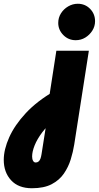

<svg xmlns="http://www.w3.org/2000/svg" viewBox="-74 -785 526 1022"><path d="M96 217Q24 217 -15 174.5Q-54 132 -54 66Q-54 11 -25 -54Q4 -119 63.5 -183Q123 -247 215 -300L221 -151Q179 -118 151.5 -81.5Q124 -45 110.5 -11.5Q97 22 97 48Q97 62 102 71Q107 80 116 80Q125 80 131.5 74.5Q138 69 141.5 59Q145 49 147 36L179 -167L178 -205L226 -515H399L321 -15Q315 23 302.5 63.5Q290 104 266 139Q242 174 201 195.5Q160 217 96 217ZM329 -571Q290 -571 263 -598.5Q236 -626 236 -663Q236 -691 250.5 -714Q265 -737 289 -751Q313 -765 340 -765Q379 -765 405.5 -738Q432 -711 432 -672Q432 -645 417.5 -622Q403 -599 380 -585Q357 -571 329 -571Z"/></svg>

Font: MuseoModerno Thin ExtraBold
Style: Italic
Weight: 800
Italic angle: -9°
Version: Version 1.003